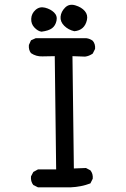

<svg xmlns="http://www.w3.org/2000/svg" viewBox="-20 -814 540 824"><path d="M143 -10 123 -20Q111 -35 113 -57L123 -76L143 -87H221L215 -573Q189 -573 162 -572Q135 -571 113 -586Q102 -600 104 -621L113 -641L133 -650H351Q366 -648 378 -639Q390 -625 388 -604L378 -584Q362 -573 345 -571L291 -573L297 -91L349 -93L368 -83Q380 -68 378 -47L368 -27Q329 -12 283 -10ZM158 -678Q143 -680 128 -695.5Q113 -711 114 -733.5Q115 -756 132.5 -771.5Q150 -787 173.5 -781Q197 -775 212 -760.5Q227 -746 222.5 -725Q218 -704 203.5 -693Q189 -682 158 -678ZM299 -680Q273 -686 255.5 -703.5Q238 -721 240 -742.5Q242 -764 259.5 -781.5Q277 -799 303.5 -791Q330 -783 344 -766.5Q358 -750 353 -728Q348 -706 334.5 -694Q321 -682 299 -680Z"/></svg>

Font: Kosefont JP
Style: Regular
Weight: 400
Designer: Nozomi Seto 瀬戸のぞみ
Version: Version 3.00;June 19, 2020